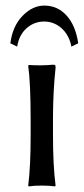

<svg xmlns="http://www.w3.org/2000/svg" viewBox="-20 -665 300 688"><path d="M235.8 -498Q231 -524.4 217.3 -544.7Q203.6 -564.9 183.1 -576.4Q162.6 -587.9 138.7 -587.9Q102.5 -587.9 75.4 -564Q48.3 -540 41.5 -498L17.1 -509.8Q24.9 -571.3 60.8 -608.2Q96.7 -645 138.7 -645Q186 -645 218.5 -609.4Q251 -573.7 260.3 -509.8ZM89.8 -234.9Q89.8 -367.7 81.1 -429.2L83 -432.1Q126 -429.2 169.9 -433.1Q175.8 -433.1 177.5 -431.6Q179.2 -430.2 179.2 -422.9Q170.4 -338.9 169.9 -251V-180.2Q169.9 -71.3 179.2 0L176.8 2.9Q158.7 0 129.9 0Q101.1 0 83 2.9L81.1 0Q89.8 -66.9 89.8 -180.2Z"/></svg>

Font: Biolilbert
Style: Regular
Weight: 400
Designer: Philipp H. Poll
Foundry: Philipp H. Poll
Version: Version 1.1.0